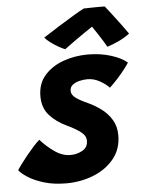

<svg xmlns="http://www.w3.org/2000/svg" viewBox="-98 -828 695 913"><g transform="rotate(-5 249.0 -372.0)"><path d="M181.5 39.5Q121 39.5 74.8 25.2Q28.5 11 -1.2 -8.5Q-31 -28 -41.5 -43Q-36 -52 -22.2 -70.5Q-8.5 -89 9 -110.5Q26.5 -132 43.2 -150.5Q60 -169 71.5 -178Q98.5 -146.5 136.2 -119.8Q174 -93 213 -93Q244.5 -93 270.5 -107.8Q296.5 -122.5 296.5 -154Q296.5 -178.5 271.2 -197.2Q246 -216 208.5 -233.5Q158 -257 126.2 -292.5Q94.5 -328 94.5 -383.5Q94.5 -444 129.5 -483.5Q164.5 -523 219.8 -542.5Q275 -562 335.5 -562Q395.5 -562 446 -546.2Q496.5 -530.5 523 -507Q517.5 -497.5 502.5 -478Q487.5 -458.5 467.5 -436.2Q447.5 -414 427.5 -395.5Q411.5 -413 383.2 -429Q355 -445 324 -445Q306 -445 286.5 -440.5Q267 -436 253.5 -425.5Q240 -415 240 -396.5Q240 -378 259.2 -363.5Q278.5 -349 316.5 -332Q348.5 -317.5 378.8 -295.2Q409 -273 428.2 -241.2Q447.5 -209.5 447.5 -167Q447.5 -101 409.8 -54.8Q372 -8.5 311.2 15.5Q250.5 39.5 181.5 39.5ZM436.5 -782.5Q450.5 -764.5 469.8 -739.8Q489 -715 507.8 -689.5Q526.5 -664 540.5 -644Q516.5 -625.5 486.2 -611.5Q456 -597.5 432.5 -590.5Q417.5 -617 397.5 -647.5Q377.5 -678 368 -692Q354 -683 330 -666.5Q306 -650 279.5 -631.2Q253 -612.5 232 -596.5Q219.5 -600.5 200.8 -611.2Q182 -622 164.2 -635.2Q146.5 -648.5 137 -660Q173 -683.5 213 -708.5Q253 -733.5 286.5 -753.5Q320 -773.5 336 -781.5Q344.5 -782 364.5 -782.2Q384.5 -782.5 405 -782.8Q425.5 -783 436.5 -782.5Z"/></g></svg>

Font: Grandstander
Style: Bold Italic
Weight: 700
Italic angle: -15°
Designer: Tyler Finck
Foundry: Etcetera Type Co
Version: Version 1.200; ttfautohint (v1.8.3)